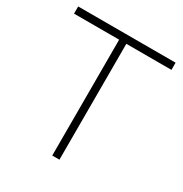

<svg xmlns="http://www.w3.org/2000/svg" viewBox="-168 -847 926 973"><g transform="rotate(30 295.0 -360.0)"><path d="M274 0V-678H10V-720H580V-678H316V0Z"/></g></svg>

Font: Manrope ExtraLight
Style: Regular
Weight: 200
Designer: Mikhail Sharanda
Foundry: Mikhail Sharanda
Version: Version 4.505